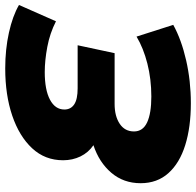

<svg xmlns="http://www.w3.org/2000/svg" viewBox="-28 -726 768 753"><g transform="rotate(-90 356.5 -350.0)"><path d="M328 14Q234 14 163.5 -8Q93 -30 53.5 -74Q14 -118 14 -183Q14 -250 55 -298Q96 -346 163 -368Q134 -388 119 -419Q104 -450 104 -487Q104 -558 151 -608.5Q198 -659 279 -686.5Q360 -714 464 -714Q539 -714 604.5 -699.5Q670 -685 713 -660L649 -515Q602 -539 548.5 -549Q495 -559 450 -559Q380 -559 341.5 -538.5Q303 -518 303 -482Q303 -457 323 -443.5Q343 -430 386 -430H555L524 -285H325Q277 -285 247 -265Q217 -245 217 -209Q217 -174 252.5 -157.5Q288 -141 354 -141Q422 -141 483 -156.5Q544 -172 589 -199L635 -55Q577 -23 496 -4.5Q415 14 328 14Z"/></g></svg>

Font: Montserrat ExtraBold
Style: Italic
Weight: 800
Italic angle: -11.3°
Designer: Julieta Ulanovsky
Foundry: Julieta Ulanovsky
Version: Version 9.000; ttfautohint (v1.8.4.7-5d5b)